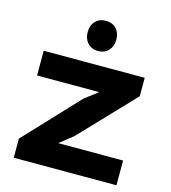

<svg xmlns="http://www.w3.org/2000/svg" viewBox="-127 -986 966 1087"><g transform="rotate(15 356.0 -442.0)"><path d="M657 -145V0H55V-112L350 -426L424 -482V-484H62V-629H654V-521L356 -208L279 -147V-145ZM359 -884Q398 -884 420.5 -859.5Q443 -835 443 -796Q443 -757 420 -732Q397 -707 359 -707Q321 -707 298 -732Q275 -757 275 -796Q275 -835 298 -859.5Q321 -884 359 -884Z"/></g></svg>

Font: Sinkin Sans 700 Bold
Style: Bold
Weight: 700
Designer: Keith Bates
Foundry: K-Type
Version: Sinkin Sans (version 1.0)  by Keith Bates   •   © 2014   www